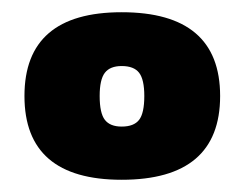

<svg xmlns="http://www.w3.org/2000/svg" viewBox="-20 -674 400 314"><path d="M179 -380Q20 -380 20 -517Q20 -654 179 -654Q340 -654 340 -517Q340 -380 179 -380ZM179 -467Q199 -467 207.5 -478Q216 -489 216 -517Q216 -544 207.5 -555Q199 -566 179 -566Q160 -566 151.5 -555Q143 -544 143 -517Q143 -489 151.5 -478Q160 -467 179 -467Z"/></svg>

Font: Kanit ExtraBold
Style: Regular
Weight: 800
Designer: Katatrad Team
Foundry: CadsonDemak
Version: Version 2.000; ttfautohint (v1.8.3)